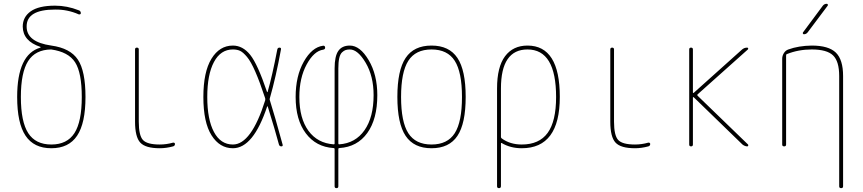

<svg xmlns="http://www.w3.org/2000/svg" viewBox="-20 -770 4540 1010"><path d="M249 -509.8Q166 -508.8 127.9 -448.7Q89.8 -388.7 89.8 -259.8Q89.8 -129.9 128.4 -69.8Q167 -9.8 250 -9.8Q333 -9.8 371.6 -69.8Q410.2 -129.9 410.2 -259.8Q410.2 -387.7 375 -442.4Q339.8 -497.1 249 -509.8ZM70.3 -259.8Q70.3 -484.4 192.4 -519.5Q193.4 -519.5 193.4 -521.5Q193.4 -523.4 192.4 -523.4Q100.6 -553.7 99.6 -629.9Q99.6 -680.7 141.6 -710.4Q183.6 -740.2 269.5 -740.2Q333 -740.2 394.5 -715.8Q404.3 -712.9 405.3 -701.2Q405.3 -697.3 402.3 -695.3Q399.4 -693.4 394.5 -694.3Q335 -720.7 269.5 -719.7Q119.1 -719.7 120.1 -629.9Q120.1 -548.8 250 -530.3Q349.6 -516.6 389.6 -456.5Q429.7 -396.5 429.7 -259.8Q429.7 -122.1 385.7 -56.2Q341.8 9.8 250 9.8Q158.2 9.8 114.3 -56.2Q70.3 -122.1 70.3 -259.8Z M820.3 9.8Q745.1 9.8 717.8 -20Q690.4 -49.8 690.4 -129.9V-509.8Q690.4 -519.5 700.2 -519.5Q710 -519.5 710 -509.8V-129.9Q710 -57.6 731.9 -33.7Q753.9 -9.8 820.3 -9.8Q855.5 -9.8 889.6 -19.5Q893.6 -20.5 897 -18.6Q900.4 -16.6 900.4 -12.7Q900.4 -2.9 890.6 0Q854.5 9.8 820.3 9.8Z M1205.1 -509.8Q1140.6 -509.8 1105.5 -443.8Q1070.3 -377.9 1070.3 -259.8Q1070.3 -141.6 1105.5 -75.7Q1140.6 -9.8 1205.1 -9.8Q1301.8 -9.8 1375 -242.2Q1376 -248 1375 -252.9Q1346.7 -338.9 1323.2 -392.6Q1299.8 -446.3 1279.3 -470.7Q1258.8 -495.1 1243.2 -502.4Q1227.5 -509.8 1205.1 -509.8ZM1205.1 9.8Q1135.7 9.8 1092.8 -58.1Q1049.8 -126 1049.8 -259.8Q1049.8 -391.6 1092.3 -460.9Q1134.8 -530.3 1205.1 -530.3Q1256.8 -530.3 1295.9 -481.9Q1335 -433.6 1384.8 -286.1Q1384.8 -285.2 1386.2 -285.2Q1387.7 -285.2 1387.7 -286.1Q1412.1 -371.1 1438.5 -508.8Q1440.4 -519.5 1450.2 -519.5Q1460 -519.5 1458 -509.8Q1431.6 -365.2 1399.4 -252.9Q1397.5 -248 1399.4 -243.2Q1424.8 -163.1 1466.8 -8.8Q1468.8 0 1460 0Q1450.2 0 1447.3 -9.8Q1428.7 -80.1 1388.7 -209Q1387.7 -210.9 1385.7 -210.9Q1312.5 9.8 1205.1 9.8Z M1759.8 -410.2V-14.6Q1759.8 -10.7 1764.6 -10.7Q1849.6 -16.6 1897.5 -85Q1945.3 -153.3 1945.3 -269.5Q1945.3 -369.1 1903.8 -439.5Q1862.3 -509.8 1820.3 -509.8Q1807.6 -509.8 1798.3 -506.8Q1789.1 -503.9 1779.3 -494.6Q1769.5 -485.4 1764.6 -464.4Q1759.8 -443.4 1759.8 -410.2ZM1734.4 8.8Q1642.6 2.9 1588.9 -68.4Q1535.2 -139.6 1535.2 -259.8Q1535.2 -370.1 1578.1 -445.8Q1621.1 -521.5 1678.7 -529.3Q1689.5 -531.2 1690.4 -519.5Q1690.4 -510.7 1680.7 -508.8Q1631.8 -502 1593.3 -431.2Q1554.7 -360.4 1554.7 -259.8Q1554.7 -147.5 1602.5 -82Q1650.4 -16.6 1735.4 -10.7Q1740.2 -10.7 1740.2 -14.6V-410.2Q1740.2 -474.6 1759.8 -502.4Q1779.3 -530.3 1820.3 -530.3Q1874 -530.3 1919.4 -453.6Q1964.8 -377 1964.8 -269.5Q1964.8 -143.6 1912.1 -70.3Q1859.4 2.9 1765.6 8.8Q1759.8 8.8 1759.8 14.6V210Q1759.8 219.7 1750 219.7Q1740.2 219.7 1740.2 210V14.6Q1740.2 8.8 1734.4 8.8Z M2372.1 -450.2Q2334 -509.8 2250 -509.8Q2166 -509.8 2127.9 -450.2Q2089.8 -390.6 2089.8 -259.8Q2089.8 -128.9 2127.9 -69.3Q2166 -9.8 2250 -9.8Q2334 -9.8 2372.1 -69.3Q2410.2 -128.9 2410.2 -259.8Q2410.2 -390.6 2372.1 -450.2ZM2386.2 -55.2Q2342.8 9.8 2250 9.8Q2157.2 9.8 2113.8 -55.2Q2070.3 -120.1 2070.3 -260.3Q2070.3 -400.4 2113.8 -465.3Q2157.2 -530.3 2250 -530.3Q2342.8 -530.3 2386.2 -465.3Q2429.7 -400.4 2429.7 -260.3Q2429.7 -120.1 2386.2 -55.2Z M2615.2 -304.7V-49.8Q2615.2 -44.9 2619.1 -42Q2663.1 -9.8 2724.6 -9.8Q2816.4 -9.8 2860.8 -70.8Q2905.3 -131.8 2905.3 -259.8Q2905.3 -509.8 2754.9 -509.8Q2615.2 -509.8 2615.2 -304.7ZM2594.7 210V-304.7Q2594.7 -418 2636.7 -474.1Q2678.7 -530.3 2754.9 -530.3Q2924.8 -530.3 2924.8 -260.3Q2924.8 9.8 2724.6 9.8Q2665 9.8 2619.1 -17.6Q2615.2 -19.5 2615.2 -15.6V209Q2615.2 219.7 2605 219.7Q2594.7 219.7 2594.7 210Z M3320.3 9.8Q3245.1 9.8 3217.8 -20Q3190.4 -49.8 3190.4 -129.9V-509.8Q3190.4 -519.5 3200.2 -519.5Q3210 -519.5 3210 -509.8V-129.9Q3210 -57.6 3231.9 -33.7Q3253.9 -9.8 3320.3 -9.8Q3355.5 -9.8 3389.6 -19.5Q3393.6 -20.5 3397 -18.6Q3400.4 -16.6 3400.4 -12.7Q3400.4 -2.9 3390.6 0Q3354.5 9.8 3320.3 9.8Z M3605.5 -9.8V-509.8Q3605.5 -519.5 3615.2 -519.5Q3625 -519.5 3625 -509.8V-283.2Q3625 -282.2 3626.5 -281.2Q3627.9 -280.3 3628.9 -281.2L3883.8 -509.8Q3895.5 -519.5 3910.2 -519.5Q3914.1 -519.5 3915.5 -516.1Q3917 -512.7 3914.1 -509.8L3649.4 -273.4Q3646.5 -270.5 3649.4 -266.6L3915 -9.8Q3917 -7.8 3916 -3.9Q3915 0 3911.1 0Q3898.4 0 3885.7 -9.8L3628.9 -258.8Q3627 -259.8 3625 -257.8V-9.8Q3625 0 3615.2 0Q3605.5 0 3605.5 -9.8Z M4094.7 -9.8V-460.9Q4094.7 -476.6 4103.5 -490.7Q4112.3 -504.9 4127 -509.8Q4180.7 -529.3 4250 -530.3Q4338.9 -530.3 4377 -493.2Q4415 -456.1 4415 -370.1V210Q4415 219.7 4404.8 219.7Q4394.5 219.7 4394.5 210V-370.1Q4394.5 -447.3 4362.3 -478.5Q4330.1 -509.8 4250 -509.8Q4179.7 -509.8 4119.1 -485.4Q4115.2 -484.4 4115.2 -477.5V-9.8Q4115.2 0 4105 0Q4094.7 0 4094.7 -9.8ZM4209 -589.8Q4205.1 -589.8 4203.6 -593.3Q4202.1 -596.7 4204.1 -599.6L4308.6 -740.2Q4316.4 -750 4329.1 -750Q4333 -750 4334.5 -746.6Q4335.9 -743.2 4334 -740.2L4228.5 -599.6Q4220.7 -589.8 4209 -589.8Z"/></svg>

Font: Rounded Mgen+ 1mn thin
Style: Regular
Weight: 100
Designer: [Source Han Sans]
Ryoko NISHIZUKA  (kana & ideographs); Paul D. Hunt (Latin, Greek & Cyrillic); Wenlong ZHANG  (bopomofo
Version: Version 1.059.20150602